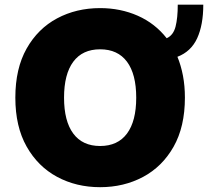

<svg xmlns="http://www.w3.org/2000/svg" viewBox="-20 -771 879 801"><path d="M721.6 -751.4H828.1Q828.1 -667.3 802.6 -611.5Q777 -555.8 720.2 -534.1Q735.1 -497.9 743.3 -455.1Q751.4 -412.3 751.4 -363.6Q751.4 -242.2 704.2 -158.9Q657 -75.6 576.7 -32.8Q496.4 9.9 397.7 9.9Q298.3 9.9 218.2 -33.2Q138.1 -76.3 91.1 -159.6Q44 -242.9 44 -363.6Q44 -485.1 91.1 -568.4Q138.1 -651.6 218.2 -694.4Q298.3 -737.2 397.7 -737.2Q482.6 -737.2 554.9 -705.3Q627.1 -673.3 675.4 -611.5Q703.1 -623.9 712.4 -660Q721.6 -696 721.6 -751.4ZM548.3 -363.6Q548.3 -461.6 509.8 -513.5Q471.2 -565.3 397.7 -565.3Q324.2 -565.3 285.7 -513.5Q247.2 -461.6 247.2 -363.6Q247.2 -265.6 285.7 -213.8Q324.2 -161.9 397.7 -161.9Q471.2 -161.9 509.8 -213.8Q548.3 -265.6 548.3 -363.6Z"/></svg>

Font: Inter UI Black
Style: Regular
Weight: 900
Designer: Rasmus Andersson
Foundry: rsms
Version: 3.2;8d6f07862